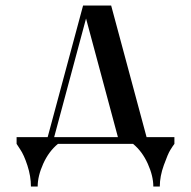

<svg xmlns="http://www.w3.org/2000/svg" viewBox="-20 -520 689 694"><path d="M460.9 0C483.1 18.2 500.8 42.2 514.2 71.8C527.5 101.4 534.2 128.9 534.2 154.3H557.6C557.6 129.6 562.5 103.7 572.3 76.7C582 49.6 589.8 31.4 595.7 22C601.6 12.5 606.4 5.2 610.4 0V-24.4H509.8L381.8 -500H280.3L152.3 -24.4H40V0L52.7 19.5C61.8 32.6 70.6 52.1 79.1 78.1C87.6 104.2 91.8 129.6 91.8 154.3H116.2C116.2 128.9 122.9 101.4 136.2 71.8C149.6 42.2 167.3 18.2 189.5 0ZM175.8 -24.4 291 -453.1 406.2 -24.4Z"/></svg>

Font: TriodPostnaja
Style: Medium
Weight: 500
Version: 20110805; ttfautohint (v0.96) -l 8 -r 50 -G 200 -x 14 -w "G"